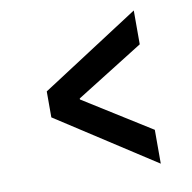

<svg xmlns="http://www.w3.org/2000/svg" viewBox="-71 -704 742 743"><g transform="rotate(-10 300.0 -332.0)"><path d="M502 -31 116 -281V-383L502 -633V-500L237 -334V-330L502 -164Z"/></g></svg>

Font: TypoPRO Source Code Pro
Style: Bold
Weight: 700
Monospace: yes
Designer: Paul D. Hunt, Teo Tuominen
Foundry: Adobe Systems Incorporated
Version: Version 2.010;PS 1.0;hotconv 1.0.84;makeotf.lib2.5.63406